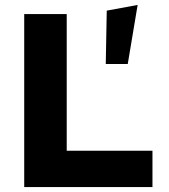

<svg xmlns="http://www.w3.org/2000/svg" viewBox="-20 -757 683 777"><path d="M78 0V-700H250V-147H597V0ZM408 -498 412 -714 537 -737 497 -498Z"/></svg>

Font: Red Hat Text VF
Style: Regular
Weight: 400
Designer: Pentagram, MCKL
Foundry: Pentagram, MCKL
Version: Version 1.023